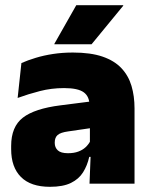

<svg xmlns="http://www.w3.org/2000/svg" viewBox="-20 -708 578 740"><path d="M325 0 330 -126 326.5 -130.5V-283.5L325 -301.5Q325 -336 302.8 -352.2Q280.5 -368.5 227 -368.5Q178.5 -368.5 133.8 -357Q89 -345.5 48 -330.5L62.5 -465Q87.5 -476 118 -485.2Q148.5 -494.5 184.5 -500Q220.5 -505.5 261 -505.5Q329.5 -505.5 375.2 -489.8Q421 -474 448 -445.2Q475 -416.5 486.8 -377Q498.5 -337.5 498.5 -290V0ZM172.5 12Q98.5 12 60.8 -25.8Q23 -63.5 23 -133V-145.5Q23 -219.5 68.2 -254.5Q113.5 -289.5 213 -302L338.5 -318L349 -217L242.5 -201.5Q213.5 -197.5 202.2 -187.8Q191 -178 191 -159V-157Q191 -139.5 202.8 -128.5Q214.5 -117.5 242 -117.5Q265 -117.5 281.8 -123.8Q298.5 -130 309.8 -140.5Q321 -151 327.5 -163.5L352.5 -103.5H324Q316.5 -70 300.2 -44Q284 -18 253.5 -3Q223 12 172.5 12ZM274 -688H455V-686L333 -537.5H189.5V-539Z"/></svg>

Font: Anek Odia Medium ExtraBold
Style: Regular
Weight: 800
Version: Version 1.003